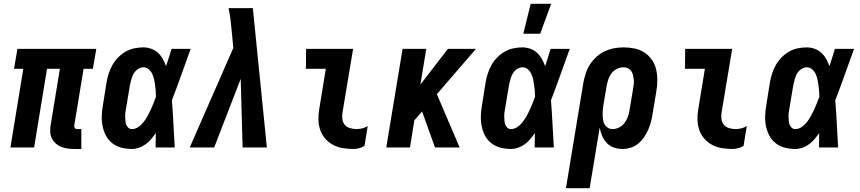

<svg xmlns="http://www.w3.org/2000/svg" viewBox="-20 -778 4540 1013"><path d="M409 8H371Q353 8 335.5 5.5Q318 3 302 -3.5Q286 -10 273.5 -21.5Q261 -33 253.5 -48Q246 -63 245 -81Q244 -99 247 -117L296 -415H228L160 0H35L103 -415H54L72 -520H488L470 -415H421L372 -117Q371 -113 372 -109Q373 -105 375 -102Q377 -99 381 -98Q385 -97 389 -97H409Z M676 8Q647 8 620.5 1Q594 -6 573 -22Q552 -38 539.5 -61.5Q527 -85 521.5 -111.5Q516 -138 517 -166.5Q518 -195 523 -223L542 -343Q546 -367 553.5 -390Q561 -413 573 -434.5Q585 -456 603 -474.5Q621 -493 642.5 -505.5Q664 -518 688.5 -523Q713 -528 736 -528Q758 -528 778.5 -520.5Q799 -513 814 -499Q829 -485 839 -467Q849 -449 856 -429Q864 -452 871 -474.5Q878 -497 885 -520H986Q961 -452 937 -384Q913 -316 887 -249Q892 -187 895 -124.5Q898 -62 902 0H801Q801 -19 801.5 -38Q802 -57 802 -76Q790 -59 777.5 -44Q765 -29 748.5 -17Q732 -5 713 1.5Q694 8 676 8ZM676 -97Q694 -97 710 -108Q726 -119 737.5 -134Q749 -149 758.5 -166Q768 -183 775.5 -199.5Q783 -216 790 -233.5Q797 -251 803 -268Q803 -284 801.5 -299.5Q800 -315 798 -330.5Q796 -346 792.5 -361Q789 -376 782.5 -389.5Q776 -403 764 -413Q752 -423 736 -423Q726 -423 715.5 -418Q705 -413 697 -405Q689 -397 684 -387.5Q679 -378 675.5 -367.5Q672 -357 669.5 -347Q667 -337 665 -326L645 -206Q643 -195 641.5 -184Q640 -173 640.5 -162.5Q641 -152 641.5 -141.5Q642 -131 645.5 -121Q649 -111 657 -104Q665 -97 676 -97Z M981 0 1211 -525 1204 -599Q1201 -633 1197 -667.5Q1193 -702 1186 -735H1314L1388 0H1260L1250 -362L1110 0Z M1844 8Q1816 8 1788.5 3.5Q1761 -1 1737.5 -13.5Q1714 -26 1696.5 -46Q1679 -66 1670 -91Q1661 -116 1660 -144Q1659 -172 1664 -201L1699 -415H1594L1595 -520H1843L1787 -184Q1784 -166 1786.5 -148.5Q1789 -131 1799.5 -119Q1810 -107 1827 -102Q1844 -97 1862 -97Q1877 -97 1892 -101Q1907 -105 1920 -113L1903 -8Q1890 0 1874.5 4Q1859 8 1844 8Z M2275 0 2207 -190 2166 -143 2143 0H2018L2104 -520H2229L2198 -332L2343 -520H2491L2285 -281L2405 0Z M2676 8Q2647 8 2620.5 1Q2594 -6 2573 -22Q2552 -38 2539.5 -61.5Q2527 -85 2521.5 -111.5Q2516 -138 2517 -166.5Q2518 -195 2523 -223L2542 -343Q2546 -367 2553.5 -390Q2561 -413 2573 -434.5Q2585 -456 2603 -474.5Q2621 -493 2642.5 -505.5Q2664 -518 2688.5 -523Q2713 -528 2736 -528Q2758 -528 2778.5 -520.5Q2799 -513 2814 -499Q2829 -485 2839 -467Q2849 -449 2856 -429Q2864 -452 2871 -474.5Q2878 -497 2885 -520H2986Q2961 -452 2937 -384Q2913 -316 2887 -249Q2892 -187 2895 -124.5Q2898 -62 2902 0H2801Q2801 -19 2801.5 -38Q2802 -57 2802 -76Q2790 -59 2777.5 -44Q2765 -29 2748.5 -17Q2732 -5 2713 1.5Q2694 8 2676 8ZM2676 -97Q2694 -97 2710 -108Q2726 -119 2737.5 -134Q2749 -149 2758.5 -166Q2768 -183 2775.5 -199.5Q2783 -216 2790 -233.5Q2797 -251 2803 -268Q2803 -284 2801.5 -299.5Q2800 -315 2798 -330.5Q2796 -346 2792.5 -361Q2789 -376 2782.5 -389.5Q2776 -403 2764 -413Q2752 -423 2736 -423Q2726 -423 2715.5 -418Q2705 -413 2697 -405Q2689 -397 2684 -387.5Q2679 -378 2675.5 -367.5Q2672 -357 2669.5 -347Q2667 -337 2665 -326L2645 -206Q2643 -195 2641.5 -184Q2640 -173 2640.5 -162.5Q2641 -152 2641.5 -141.5Q2642 -131 2645.5 -121Q2649 -111 2657 -104Q2665 -97 2676 -97ZM2741 -600 2780 -758H2888L2830 -600Z M3091 215H2966L3058 -343Q3063 -368 3071 -392.5Q3079 -417 3093.5 -439Q3108 -461 3128 -479Q3148 -497 3172 -508Q3196 -519 3221 -523.5Q3246 -528 3270 -528Q3300 -528 3328.5 -522Q3357 -516 3380 -501Q3403 -486 3419 -463Q3435 -440 3441.5 -412.5Q3448 -385 3448 -355.5Q3448 -326 3443 -297L3423 -177Q3420 -156 3414.5 -135Q3409 -114 3400 -93.5Q3391 -73 3378 -54Q3365 -35 3347.5 -20.5Q3330 -6 3308.5 1Q3287 8 3266 8Q3241 8 3219 0.5Q3197 -7 3181.5 -23.5Q3166 -40 3157 -61Q3148 -82 3144 -105ZM3212 -97Q3229 -97 3245.5 -105Q3262 -113 3273.5 -127.5Q3285 -142 3291.5 -159Q3298 -176 3301 -194L3321 -314Q3323 -326 3324 -338Q3325 -350 3323.5 -361.5Q3322 -373 3319 -384.5Q3316 -396 3309.5 -404.5Q3303 -413 3293 -418Q3283 -423 3270 -423Q3253 -423 3236 -415Q3219 -407 3207.5 -392.5Q3196 -378 3190 -361Q3184 -344 3181 -326L3163 -221Q3161 -208 3160 -195Q3159 -182 3159.5 -169Q3160 -156 3162 -143.5Q3164 -131 3170.5 -120.5Q3177 -110 3187.5 -103.5Q3198 -97 3212 -97Z M3844 8Q3816 8 3788.5 3.5Q3761 -1 3737.5 -13.5Q3714 -26 3696.5 -46Q3679 -66 3670 -91Q3661 -116 3660 -144Q3659 -172 3664 -201L3699 -415H3594L3595 -520H3843L3787 -184Q3784 -166 3786.5 -148.5Q3789 -131 3799.5 -119Q3810 -107 3827 -102Q3844 -97 3862 -97Q3877 -97 3892 -101Q3907 -105 3920 -113L3903 -8Q3890 0 3874.5 4Q3859 8 3844 8Z M4176 8Q4147 8 4120.5 1Q4094 -6 4073 -22Q4052 -38 4039.5 -61.5Q4027 -85 4021.5 -111.5Q4016 -138 4017 -166.5Q4018 -195 4023 -223L4042 -343Q4046 -367 4053.5 -390Q4061 -413 4073 -434.5Q4085 -456 4103 -474.5Q4121 -493 4142.5 -505.5Q4164 -518 4188.5 -523Q4213 -528 4236 -528Q4258 -528 4278.5 -520.5Q4299 -513 4314 -499Q4329 -485 4339 -467Q4349 -449 4356 -429Q4364 -452 4371 -474.5Q4378 -497 4385 -520H4486Q4461 -452 4437 -384Q4413 -316 4387 -249Q4392 -187 4395 -124.5Q4398 -62 4402 0H4301Q4301 -19 4301.5 -38Q4302 -57 4302 -76Q4290 -59 4277.5 -44Q4265 -29 4248.5 -17Q4232 -5 4213 1.5Q4194 8 4176 8ZM4176 -97Q4194 -97 4210 -108Q4226 -119 4237.5 -134Q4249 -149 4258.5 -166Q4268 -183 4275.5 -199.5Q4283 -216 4290 -233.5Q4297 -251 4303 -268Q4303 -284 4301.5 -299.5Q4300 -315 4298 -330.5Q4296 -346 4292.5 -361Q4289 -376 4282.5 -389.5Q4276 -403 4264 -413Q4252 -423 4236 -423Q4226 -423 4215.5 -418Q4205 -413 4197 -405Q4189 -397 4184 -387.5Q4179 -378 4175.5 -367.5Q4172 -357 4169.5 -347Q4167 -337 4165 -326L4145 -206Q4143 -195 4141.5 -184Q4140 -173 4140.5 -162.5Q4141 -152 4141.5 -141.5Q4142 -131 4145.5 -121Q4149 -111 4157 -104Q4165 -97 4176 -97Z"/></svg>

Font: Iosevka Extrabold Oblique
Style: Regular
Weight: 800
Italic angle: -9°
Monospace: yes
Designer: Belleve Invis
Foundry: Belleve Invis
Version: Version 32.5.0; ttfautohint (v1.8.4)